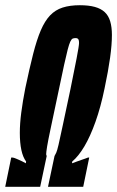

<svg xmlns="http://www.w3.org/2000/svg" viewBox="-41 -716 449 736"><path d="M-21 0 2 -112H7Q9 -112 12.5 -111Q16 -110 20.5 -108Q25 -106 31 -103.5Q37 -101 44 -97.5Q51 -94 58 -90L59 -97Q47 -113 41 -140.5Q35 -168 35 -207Q35 -242 40.5 -284.5Q46 -327 56 -378Q72 -454 86 -509Q100 -564 115.5 -600Q131 -636 151 -657Q171 -678 199 -687Q227 -696 265 -696Q299 -696 322.5 -689.5Q346 -683 360.5 -669.5Q375 -656 381.5 -634Q388 -612 388 -582Q388 -545 381 -494.5Q374 -444 360 -378Q345 -305 325 -249Q305 -193 282.5 -155Q260 -117 236 -97L235 -90Q246 -94 255.5 -97.5Q265 -101 272.5 -103.5Q280 -106 285.5 -108Q291 -110 293.5 -111Q296 -112 296 -112H301L278 0H143L168 -118Q171 -123 174.5 -130.5Q178 -138 183.5 -161.5Q189 -185 199.5 -235Q210 -285 229 -374Q243 -442 252.5 -491.5Q262 -541 262 -551Q262 -559 260.5 -563Q259 -567 256 -568.5Q253 -570 249 -570Q242 -570 237.5 -568Q233 -566 228.5 -556.5Q224 -547 218.5 -526Q213 -505 205 -468.5Q197 -432 185 -374Q165 -279 154 -227.5Q143 -176 139.5 -154Q136 -132 136 -125Q136 -124 136.5 -122Q137 -120 138 -118L113 0Z"/></svg>

Font: Saira UltraCondensed Black
Style: Italic
Weight: 900
Width: 1
Italic angle: -12°
Designer: Hector Gatti with collaboration of the Omnibus-Type team
Foundry: Omnibus-Type
Version: Version 1.101